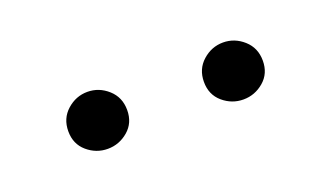

<svg xmlns="http://www.w3.org/2000/svg" viewBox="-28 -856 486 282"><g transform="rotate(-20 215.0 -715.5)"><path d="M109 -671Q91 -671 77 -683Q63 -695 63 -715Q63 -735 77 -747.5Q91 -760 109 -760Q127 -760 141 -747.5Q155 -735 155 -715Q155 -695 141 -683Q127 -671 109 -671ZM321 -671Q303 -671 289 -683Q275 -695 275 -715Q275 -735 289 -747.5Q303 -760 321 -760Q339 -760 353 -747.5Q367 -735 367 -715Q367 -695 353 -683Q339 -671 321 -671Z"/></g></svg>

Font: Source Han Serif JP VF
Style: Regular
Weight: 250
Designer: Ryoko NISHIZUKA 西塚涼子 (kana & ideographs); Frank Grießhammer (Latin, Greek & Cyrillic); Wenlong ZHANG 张文龙 (bopomofo); San
Foundry: Adobe
Version: Version 2.001;hotconv 1.1.0;makeotfexe 2.6.0